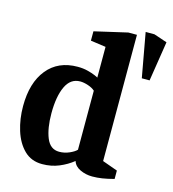

<svg xmlns="http://www.w3.org/2000/svg" viewBox="-113 -849 856 952"><g transform="rotate(15 315.0 -373.0)"><path d="M558 -529 517 -756H562L630 -733L598 -529ZM190 10Q134 10 97.5 -26Q61 -62 43 -120Q25 -178 25 -244Q25 -364 81 -433Q137 -502 237 -502Q265 -502 288.5 -496Q312 -490 327 -483.5Q342 -477 344 -475V-633L266 -644V-692L435 -731H479V-83L557 -55V-12Q523 -3 497 1Q471 5 446 5Q413 5 384 -8.5Q355 -22 347 -48Q316 -23 276.5 -6.5Q237 10 190 10ZM256 -71Q283 -71 308 -82Q333 -93 344 -105V-408Q331 -420 308.5 -427.5Q286 -435 268 -435Q218 -435 194 -383.5Q170 -332 170 -246Q170 -169 190 -120Q210 -71 256 -71Z"/></g></svg>

Font: Manuale
Style: Bold
Weight: 700
Version: Version 1.002